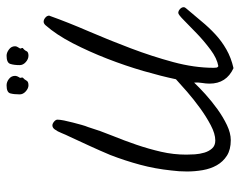

<svg xmlns="http://www.w3.org/2000/svg" viewBox="-90 -560 698 557"><g transform="rotate(-90 258.5 -281.0)"><path d="M516.6 -96.7Q516.6 -92.8 512.7 -88.9Q493.2 -66.4 475.6 -44.9Q458 -23.4 438 -4.9Q418 13.7 394 27.3Q370.1 41 339.8 47.9Q294.9 27.3 294.9 -21.5Q294.9 -32.2 296.9 -43.5Q298.8 -54.7 297.9 -66.4Q284.2 -51.8 264.2 -33.7Q244.1 -15.6 221.2 1Q198.2 17.6 174.8 28.8Q151.4 40 130.9 40Q103.5 40 85.9 28.8Q68.4 17.6 58.1 -0.5Q47.9 -18.6 43.9 -41.5Q40 -64.5 40 -86.9Q40 -110.4 43 -132.8Q47.9 -179.7 59.6 -223.1Q71.3 -266.6 87.9 -309.6Q100.6 -339.8 114.3 -369.6Q127.9 -399.4 141.6 -428.7Q146.5 -438.5 151.4 -450.7Q156.2 -462.9 162.1 -470.7Q167 -477.5 173.8 -477.5Q178.7 -477.5 184.6 -472.7Q190.4 -467.8 190.4 -462.9Q190.4 -456.1 188 -443.8Q185.5 -431.6 182.1 -418.5Q178.7 -405.3 175.3 -393.1Q171.9 -380.9 168.9 -374Q158.2 -338.9 144 -304.2Q129.9 -269.5 117.7 -233.9Q105.5 -198.2 97.2 -162.1Q88.9 -126 88.9 -88.9Q88.9 -78.1 89.8 -64Q90.8 -49.8 94.7 -36.6Q98.6 -23.4 106.9 -14.2Q115.2 -4.9 129.9 -4.9Q149.4 -4.9 174.3 -18.1Q199.2 -31.2 224.1 -49.3Q249 -67.4 271.5 -86.9Q293.9 -106.4 307.6 -119.1Q316.4 -161.1 331.5 -213.4Q346.7 -265.6 367.2 -318.4Q387.7 -371.1 412.1 -418.5Q436.5 -465.8 464.8 -498Q469.7 -502.9 474.6 -502.9Q480.5 -502.9 486.3 -498Q492.2 -493.2 492.2 -486.3Q491.2 -485.4 491.2 -484.4Q472.7 -432.6 446.8 -372.6Q420.9 -312.5 397.5 -250.5Q374 -188.5 357.4 -127Q340.8 -65.4 340.8 -9.8Q340.8 -5.9 341.3 -2Q341.8 2 345.7 3.9Q368.2 0 393.1 -18.6Q418 -37.1 439.9 -58.1Q461.9 -79.1 478.5 -95.7Q495.1 -112.3 500 -112.3Q505.9 -112.3 511.2 -107.4Q516.6 -102.5 516.6 -96.7ZM403.3 -585.9Q403.3 -582 401.4 -579.1Q399.4 -576.2 397.5 -572.3L396.5 -571.3Q398.4 -565.4 398.4 -563.5Q391.6 -558.6 389.2 -552.7Q386.7 -546.9 376 -546.9Q366.2 -546.9 357.4 -554.7Q348.6 -562.5 348.6 -572.3Q348.6 -588.9 352.1 -599.6Q355.5 -610.4 376 -610.4Q384.8 -610.4 394 -603.5Q403.3 -596.7 403.3 -585.9ZM317.4 -585.9Q317.4 -580.1 312.5 -572.3H311.5V-571.3Q312.5 -568.4 312.5 -563.5Q306.6 -558.6 303.7 -552.7Q300.8 -546.9 290 -546.9Q281.2 -546.9 272.5 -554.7Q263.7 -562.5 263.7 -572.3Q263.7 -588.9 266.6 -599.6Q269.5 -610.4 290 -610.4Q299.8 -610.4 308.6 -603.5Q317.4 -596.7 317.4 -585.9Z"/></g></svg>

Font: Calligraffitti
Style: Regular
Weight: 400
Designer: Dathan Boardman
Foundry: Open Window
Version: Version 1.002